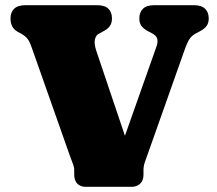

<svg xmlns="http://www.w3.org/2000/svg" viewBox="-20 -720 836 740"><path d="M517 -649Q517 -672.5 531 -686.2Q545 -700 574.5 -700H727Q756.5 -700 770.5 -686.2Q784.5 -672.5 784.5 -649Q784.5 -632 776.8 -620.8Q769 -609.5 751.5 -600L735.5 -591.5Q719.5 -583 710.8 -570.2Q702 -557.5 690.5 -525L555 -142Q544 -111.5 538.5 -95.8Q533 -80 533 -64.5V-46Q533 -24 520 -12Q507 0 488 0H309Q290.5 0 278.2 -12Q266 -24 266 -48V-66.5Q266 -76 261 -88.5Q256 -101 251 -115L102.5 -536Q94.5 -559.5 86.2 -570.2Q78 -581 62 -590L47.5 -598Q20.5 -613 20.5 -649Q20.5 -672.5 34.5 -686.2Q48.5 -700 78 -700H354Q384 -700 397.8 -686.2Q411.5 -672.5 411.5 -649Q411.5 -631 403.2 -619.5Q395 -608 378.5 -599.5L362.5 -591Q349.5 -584.5 345.8 -568Q342 -551.5 351.5 -523L479.5 -143.5L418 -73.5L582.5 -539Q589.5 -558 586 -570.5Q582.5 -583 566 -591.5L550 -600Q535 -608 526 -619Q517 -630 517 -649Z"/></svg>

Font: Fraunces SuperSoft Wonky
Style: Regular
Weight: 900
Version: Version 1.000;[b76b70a41]